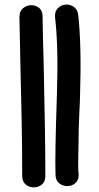

<svg xmlns="http://www.w3.org/2000/svg" viewBox="-20 -782 430 830"><path d="M76 -22Q76 3 91 15.5Q106 28 126 28Q146 28 161 15.5Q176 3 176 -22Q176 -124 174 -238Q172 -352 169 -495Q165 -638 164 -711Q164 -736 149 -748Q134 -760 114 -759.5Q94 -759 79 -746Q64 -733 64 -709Q65 -666 66 -609Q67 -552 68.5 -487.5Q70 -423 71.5 -358.5Q73 -294 74 -238Q76 -124 76 -22ZM220 -25Q221 -1 237 11Q253 23 272.5 22.5Q292 22 306.5 9Q321 -4 320 -29Q318 -42 318 -64.5Q318 -87 318.5 -113Q319 -139 319.5 -162.5Q320 -186 320 -199Q320 -206 320.5 -230Q321 -254 322.5 -283Q324 -312 325 -336.5Q326 -361 326 -368Q333 -585 318 -719Q314 -743 297.5 -753.5Q281 -764 262 -762Q243 -760 229.5 -746Q216 -732 218 -707Q233 -581 226 -372Q217 -106 220 -25Z"/></svg>

Font: Balsamiq Sans
Style: Regular
Weight: 400
Designer: Michael Angeles
Foundry: Balsamiq SRL
Version: Version 1.020; ttfautohint (v1.8.4.7-5d5b);gftools[0.9.26]